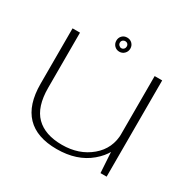

<svg xmlns="http://www.w3.org/2000/svg" viewBox="-154 -851 1022 1016"><g transform="rotate(30 357.0 -343.0)"><path d="M579 0H616.5V-588H570.5V-137ZM113.5 -589.5H68V-251Q68 -123 130 -58.5Q192 6 314 6Q437 6 515.5 -60Q594 -126 594 -208.5L571 -239.5Q571 -145.5 500.8 -86.5Q430.5 -27.5 327 -27.5Q223 -27.5 168.2 -82Q113.5 -136.5 113.5 -253ZM343.5 -606Q362 -606 374.2 -618.8Q386.5 -631.5 386.5 -649.5Q386.5 -667.5 374.2 -679.8Q362 -692 343.5 -692Q325 -692 313 -679.8Q301 -667.5 301 -649.5Q301 -631 313.2 -618.5Q325.5 -606 343.5 -606ZM343.5 -627.5Q335.5 -627.5 329 -634Q322.5 -640.5 322.5 -649.5Q322.5 -659 329 -664.8Q335.5 -670.5 343.5 -670.5Q352.5 -670.5 358.5 -664.8Q364.5 -659 364.5 -649.5Q364.5 -640.5 358.5 -634Q352.5 -627.5 343.5 -627.5Z"/></g></svg>

Font: Anybody Expanded ExtraLight
Style: Regular
Weight: 250
Width: 7
Version: Version 1.113;gftools[0.9.25]